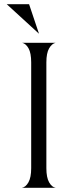

<svg xmlns="http://www.w3.org/2000/svg" viewBox="-20 -891 352 911"><path d="M128 -93V-595Q128 -639 115.5 -661.5Q103 -684 85 -688H244Q226 -684 213 -661.5Q200 -639 200 -595V-93Q200 -49 213 -26Q226 -3 244 0H84Q102 -3 115 -26Q128 -49 128 -93ZM12 -871H118L165 -731Z"/></svg>

Font: BellefairVN
Style: Regular
Weight: 400
Designer: Nick Shinn, Liron Lavi Turkenic
Foundry: Shinntype
Version: Version 1.003